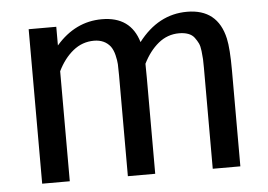

<svg xmlns="http://www.w3.org/2000/svg" viewBox="-44 -599 917 656"><g transform="rotate(-5 415.0 -271.0)"><path d="M660.2 -346.2Q660.2 -365.2 659.7 -376Q659.2 -386.7 657.2 -403.8Q655.3 -420.9 650.6 -430.7Q646 -440.4 638.2 -450.9Q630.4 -461.4 616.9 -466.3Q603.5 -471.2 585.9 -471.2Q545.9 -471.2 514.6 -445.6Q483.4 -419.9 462.4 -377.4Q462.9 -361.3 462.9 -328.1V0H369.1V-346.2Q369.1 -371.1 368.4 -384Q367.7 -397 363.3 -415.3Q358.9 -433.6 350.1 -445.8Q330.1 -471.2 293.9 -471.2Q253.9 -471.2 222.4 -445.8Q190.9 -420.4 169.9 -377.4V0H75.2V-529.8H169.9V-465.8Q235.8 -542 327.1 -542Q425.8 -542 452.1 -452.6Q520.5 -542 619.1 -542Q724.1 -542 747.1 -439Q754.9 -404.3 754.9 -328.1V0H660.2Z"/></g></svg>

Font: Aurulent Sans
Style: Regular
Weight: 400
Version: Version 2007.05.04